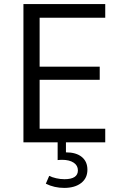

<svg xmlns="http://www.w3.org/2000/svg" viewBox="-20 -696 567 939"><path d="M407.5 134Q407.5 93.9 379.9 71.5Q352.4 49.1 302.5 49.1V-0.5H261.9V86.9Q267.1 86.3 272.8 86Q278.5 85.6 283.4 85.6Q319.3 85.6 340.2 99.5Q361 113.3 361 137.1Q361 180.4 295.2 180.4Q275.1 180.4 255 175.8Q234.8 171.2 220.7 164.1L204.1 202.4Q225.2 212.9 247.6 217.9Q270.1 223 293.8 223Q346.1 223 376.8 199.1Q407.5 175.3 407.5 134ZM494.7 -66.4H173.8V-305.8H467.7V-369.8H173.8V-609.4H494.7V-676.2H94.6V0H494.7Z"/></svg>

Font: Estedad VF
Style: Regular
Weight: 100
Designer: Amin Abedi
Version: Version 7.3